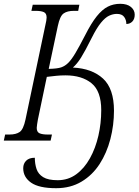

<svg xmlns="http://www.w3.org/2000/svg" viewBox="-41 -739 728 1009"><path d="M254 250Q164 250 122.5 221Q81 192 81 145Q81 121 96.5 105.5Q112 90 142 90Q142 122 151 149Q160 176 186 192Q212 208 262 208Q317 208 359.5 177Q402 146 431.5 93Q461 40 476 -25.5Q491 -91 491 -160Q491 -260 440 -301.5Q389 -343 303 -343Q277 -343 253.5 -340.5Q230 -338 205 -335L158 -110Q156 -97 154 -85.5Q152 -74 152 -67Q152 -45 167 -38.5Q182 -32 209 -32H232L225 0H-21L-14 -32H9Q43 -32 62.5 -45.5Q82 -59 93 -111L197 -605Q204 -634 204 -647Q204 -669 189 -675.5Q174 -682 147 -682H124L131 -714H376L370 -682H347Q313 -682 293.5 -668.5Q274 -655 263 -603L215 -377Q260 -378 280.5 -385Q301 -392 318 -409Q335 -426 355 -459.5Q375 -493 407 -555Q439 -618 467.5 -653.5Q496 -689 525.5 -704Q555 -719 591 -719Q627 -719 647 -702.5Q667 -686 667 -662Q667 -639 654.5 -626Q642 -613 623 -613Q623 -634 611.5 -650Q600 -666 573 -666Q553 -666 532.5 -656.5Q512 -647 489.5 -619.5Q467 -592 441 -540Q406 -470 385 -436.5Q364 -403 342 -384Q443 -379 500.5 -326Q558 -273 558 -157Q558 -81 539 -8Q520 65 482.5 123Q445 181 387.5 215.5Q330 250 254 250Z"/></svg>

Font: Noto Serif SemiCondensed Light
Style: Italic
Weight: 300
Width: 4
Italic angle: -12°
Designer: Monotype Design Team
Foundry: Monotype Imaging Inc.
Version: Version 2.013; ttfautohint (v1.8.4.7-5d5b)